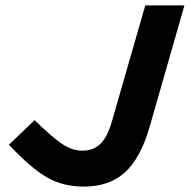

<svg xmlns="http://www.w3.org/2000/svg" viewBox="-20 -675 703 711"><path d="M290 16Q214 16 155 -17.5Q96 -51 13 -139L108 -230Q175 -165 211.5 -141Q248 -117 285 -117Q326 -117 352 -142.5Q378 -168 394 -224L518 -655H663L534 -205Q501 -90 443 -37Q385 16 290 16Z"/></svg>

Font: Intel One Mono
Style: Bold Italic
Weight: 700
Italic angle: -16°
Monospace: yes
Designer: Fred Shallcrass
Foundry: Frere-Jones Type LLC
Version: Version 1.400;hotconv 1.1.0;makeotfexe 2.6.0;FJTRelease1.4